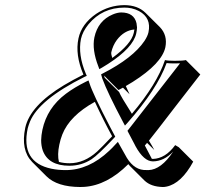

<svg xmlns="http://www.w3.org/2000/svg" viewBox="-20 -668 807 754"><path d="M211.4 -32.2Q230.5 -26.9 252.9 -26.9Q311 -26.9 361.8 -73.2Q377.9 -87.9 420.4 -132.8Q387.7 -192.4 352.5 -268.1Q253.4 -213.4 224.6 -139.6Q217.3 -121.1 212.9 -99.6Q204.6 -60.1 211.4 -32.2ZM507.8 -552.2Q467.8 -548.8 439 -511.2Q422.9 -489.3 417 -462.4Q416 -454.6 420.9 -440.4Q495.6 -495.1 505.4 -539.1Q507.3 -546.4 507.8 -552.2ZM474.1 -330.1Q483.9 -309.6 488.8 -297.9L462.9 -323.7Q454.1 -318.8 445.3 -314.5L388.7 -371.1L391.1 -362.8L447.8 -306.6Q454.1 -290 498 -221.2Q596.2 -337.4 627.9 -432.1Q638.2 -429.2 666 -429.2Q698.7 -429.2 710 -432.1L766.6 -375.5Q744.6 -347.7 671.4 -252.9Q589.4 -146 564.9 -115.7Q578.6 -93.3 585.9 -79.1L557.6 -106.9Q551.8 -100.1 548.8 -96.7L573.2 -50.3Q575.2 -46.9 576.2 -44.4Q578.6 -43.9 580.6 -43.9Q629.4 -45.4 668 -98.1L682.1 -89.8L738.8 -33.2Q691.9 53.2 633.3 64.9Q626 66.4 619.6 66.4Q572.8 65.4 547.4 41L490.7 -15.6Q486.8 -19.5 483.9 -23.4Q400.4 60.1 310.5 65.9Q302.2 66.4 294.4 66.4Q204.6 65.9 162.6 24.4L106 -32.2Q61 -78.6 79.1 -166Q97.7 -252.9 231.4 -333.5Q265.6 -354 307.6 -375Q274.4 -453.1 288.1 -517.1Q300.3 -574.2 357.9 -613.8Q408.2 -647.5 468.8 -647.9Q521 -647.5 551.3 -617.7L607.9 -561.5Q638.7 -529.3 629.4 -482.4Q615.7 -418.9 501 -346.2Q487.8 -337.9 474.1 -330.1ZM480.5 -185.5 470.7 -174.8 463.9 -187.5Q402.3 -303.7 381.8 -359.4L377 -376L384.3 -379.9Q502.4 -440.4 547.4 -507.3Q559.6 -525.9 563 -541Q575.2 -597.7 525.9 -624.5Q512.2 -631.8 496.6 -635.3Q482.9 -638.2 468.8 -638.2Q381.8 -638.2 327.6 -572.8Q304.2 -543.9 297.9 -515.1Q285.6 -453.1 316.9 -378.9L320.8 -370.1L312 -366.2Q133.3 -276.9 97.7 -190.4Q92.3 -176.8 88.9 -164.1Q60.5 -30.8 182.1 -5.4Q208 0 237.8 0Q328.6 0 408.7 -75.7Q421.4 -87.4 433.6 -101.1L442.9 -110.8L470.7 -61.5Q500 -4.4 544.4 -0.5Q551.8 0 563 0Q612.8 -1.5 660.2 -72.8Q624 -34.7 580.6 -34.2Q544.9 -34.2 512.2 -93.8Q509.8 -98.6 507.8 -102.5L480.5 -154.3L484.9 -159.7Q487.8 -163.1 673.8 -402.3Q681.6 -412.1 687 -419.4Q677.7 -418.9 666 -418.9Q644.5 -418.9 634.3 -420.4Q596.7 -316.9 480.5 -185.5ZM380.4 -402.3 370.1 -396.5 366.2 -407.2Q340.8 -472.7 350.6 -521Q364.7 -586.9 422.9 -611.3Q440.4 -618.7 455.6 -619.1Q506.3 -619.1 516.1 -576.7Q517.6 -568.4 518.1 -560.1Q517.6 -548.3 515.1 -537.1Q502.9 -480.5 404.3 -417Q392.1 -409.2 380.4 -402.3ZM317.4 -347.2 327.6 -352.1 331.5 -340.8Q344.2 -300.3 412.6 -168.9Q421.4 -151.9 429.2 -137.7L432.6 -131.3L427.7 -126Q365.2 -59.6 339.4 -42.5Q299.8 -17.1 252.9 -17.1Q169.9 -17.1 147.9 -77.1Q141.6 -95.7 141.6 -117.7Q142.1 -137.2 146.5 -158.2Q165 -244.6 238.8 -299.8Q272 -324.7 317.4 -347.2Z"/></svg>

Font: Linux Biolinum Shadow O
Style: Italic
Weight: 400
Italic angle: -12°
Designer: Philipp H. Poll
Foundry: Philipp H. Poll
Version: Version 0.6.2